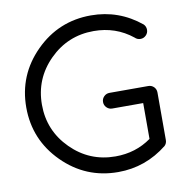

<svg xmlns="http://www.w3.org/2000/svg" viewBox="-85 -862 903 943"><g transform="rotate(-10 366.0 -390.5)"><path d="M686.5 -114.3Q686.5 -98.1 675.3 -86.9Q566.4 0 429.7 0Q268.1 0 153.6 -114.5Q39.1 -229 39.1 -390.6Q39.1 -552.2 153.6 -666.7Q268.1 -781.2 429.7 -781.2Q569.3 -781.2 678.2 -691.9Q689.5 -680.2 689.5 -664.1Q689.5 -647.9 678 -636.5Q666.5 -625 650.4 -625Q634.3 -625 622.6 -636.7Q540 -703.1 429.7 -703.1Q300.3 -703.1 208.7 -611.6Q117.2 -520 117.2 -390.6Q117.2 -261.2 208.7 -169.7Q300.3 -78.1 429.7 -78.1Q530.8 -78.1 608.4 -133.8V-312.5H454.1Q438 -312.5 426.5 -324Q415 -335.4 415 -351.6Q415 -367.7 426.5 -379.2Q438 -390.6 454.1 -390.6H647.9Q663.6 -390.6 675.3 -379.4Q686.5 -367.7 686.5 -351.6Z"/></g></svg>

Font: Comfortaa
Style: Regular
Weight: 400
Designer: Johan Aakerlund - aajohan
Foundry: Johan Aakerlund
Version: Version 2.004 2013